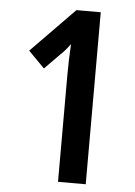

<svg xmlns="http://www.w3.org/2000/svg" viewBox="-52 -754 558 794"><g transform="rotate(5 227.0 -357.0)"><path d="M334 0H219V-441Q219 -474 220 -507Q221 -540 223 -572Q216 -563 206.5 -551Q197 -539 182 -525L120 -462L53 -530L233 -714H334Z"/></g></svg>

Font: Noto Sans Lao UI ExtCond SemBd
Style: Regular
Weight: 600
Width: 2
Designer: Monotype Design Team
Foundry: Monotype Imaging Inc.
Version: Version 2.000; ttfautohint (v1.8.4.7-5d5b)